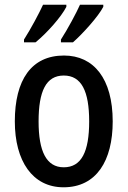

<svg xmlns="http://www.w3.org/2000/svg" viewBox="-20 -786 542 816"><path d="M419 -757V-766H320C305 -732 268 -663 239 -618V-606H290C331 -642 398 -716 419 -757ZM262 -757V-766H163C147 -731 112 -665 82 -618V-606H131C180 -646 241 -715 262 -757ZM459 -270C459 -452 378 -550 252 -550C113 -550 43 -446 43 -270C43 -102 118 10 250 10C390 10 459 -103 459 -270ZM144 -270C144 -399 176 -465 251 -465C326 -465 359 -399 359 -270C359 -141 326 -75 251 -75C177 -75 144 -143 144 -270Z"/></svg>

Font: Noto Sans Kannada Condensed Medium
Style: Regular
Weight: 500
Width: 3
Designer: Jelle Bosma - Monotype Design Team
Foundry: Monotype Imaging Inc.
Version: Version 2.005